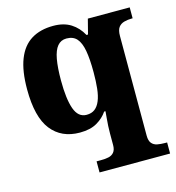

<svg xmlns="http://www.w3.org/2000/svg" viewBox="-114 -643 889 970"><g transform="rotate(-15 331.0 -158.0)"><path d="M287 230V172H309Q331 172 349 168.5Q367 165 378 152Q389 139 389 114V54Q389 35 390 14.5Q391 -6 393 -25.5Q395 -45 396 -61H389Q369 -31 334 -10.5Q299 10 244 10Q148 10 95 -57.5Q42 -125 42 -270Q42 -366 66 -427Q90 -488 137 -517Q184 -546 252 -546Q307 -546 344 -522.5Q381 -499 403 -458H411L431 -536H650V-479H646Q625 -479 606 -474Q587 -469 576 -454.5Q565 -440 565 -409V112Q565 139 576 152Q587 165 605 168.5Q623 172 645 172H656V230ZM300 -68Q326 -68 343 -81Q360 -94 370.5 -119.5Q381 -145 385 -182.5Q389 -220 389 -267Q389 -336 381 -380Q373 -424 354 -445.5Q335 -467 300 -467Q271 -467 253 -445.5Q235 -424 227 -380Q219 -336 219 -269Q219 -172 237.5 -120Q256 -68 300 -68Z"/></g></svg>

Font: Noto Serif Thai ExtraBold
Style: Regular
Weight: 800
Version: Version 2.001